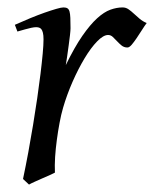

<svg xmlns="http://www.w3.org/2000/svg" viewBox="-20 -477 415 517"><path d="M375 -415Q369.1 -407.2 362.1 -396Q355 -384.8 347.9 -374.3Q340.8 -363.8 334.5 -356.4Q328.1 -349.1 323.2 -349.1Q314 -349.1 307.4 -354.5Q300.8 -359.9 295.2 -366Q289.6 -372.1 283.9 -377.4Q278.3 -382.8 271 -382.8Q258.3 -382.8 241.5 -365.5Q224.6 -348.1 207.8 -320.1Q190.9 -292 175.5 -257.1Q160.2 -222.2 149.9 -187Q144.5 -168.5 140.4 -146.2Q136.2 -124 133.1 -100.6Q129.9 -77.1 128.4 -54.4Q127 -31.7 127.9 -12.2Q121.6 -8.8 112.1 -4.6Q102.5 -0.5 92.5 3.9Q82.5 8.3 73.2 12.5Q64 16.6 58.1 20L42 4.9Q49.3 -29.8 56.2 -66.9Q63 -104 69.1 -140.9Q75.2 -177.7 80.3 -212.9Q85.4 -248 89.1 -278.3Q92.8 -308.6 95 -332.5Q97.2 -356.4 97.2 -371.1Q97.2 -382.3 95.5 -388.9Q93.8 -395.5 91.1 -398.7Q88.4 -401.9 84.7 -402.8Q81.1 -403.8 77.1 -403.8Q72.3 -403.8 64 -402.1Q55.7 -400.4 47.4 -397.9Q37.6 -395.5 26.9 -392.1L20 -410.2Q40.5 -419.4 61.3 -428Q82 -436.5 100.1 -442.9Q118.2 -449.2 131.6 -453.1Q145 -457 150.9 -457Q157.7 -457 161.6 -454.6Q165.5 -452.1 167.2 -446Q168.9 -439.9 169.4 -429Q169.9 -418 169.9 -400.9Q169.9 -395.5 168.5 -382.8Q167 -370.1 165 -355.2Q163.1 -340.3 160.9 -325.7Q158.7 -311 157.2 -301.8Q180.7 -350.1 201.7 -380.4Q222.7 -410.6 241.5 -427.7Q260.3 -444.8 277.3 -450.9Q294.4 -457 310.1 -457Q318.8 -457 325.9 -452.1Q333 -447.3 340.3 -440.4Q347.7 -433.6 356 -426.5Q364.3 -419.4 375 -415Z"/></svg>

Font: Gentium Plus Viet
Style: Italic
Weight: 400
Italic angle: -8°
Designer: J. Victor Gaultney, Annie Olsen, Iska Routamaa, Becca Hirsbrunner
Foundry: SIL International
Version: Version 5.000